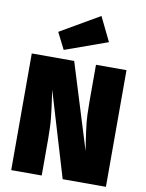

<svg xmlns="http://www.w3.org/2000/svg" viewBox="-104 -1056 858 1128"><g transform="rotate(10 325.5 -492.0)"><path d="M608 0H350L198 -508L205 -459Q214 -398 219.5 -344.5Q225 -291 225 -216V0H43V-696H296L454 -186L445 -244Q437 -295 431.5 -345Q426 -395 426 -473V-696H608ZM224 -749 174 -848 408 -984 478 -840Z"/></g></svg>

Font: Trujillo Black
Style: Regular
Weight: 900
Designer: Fira Sans original fonts by bBox Type GmbH, Carrois Corporate GbR, & Edenspiekermann AG / Changes by Cristiano Sobral
Foundry: Fira Sans original fonts by bBox Type GmbH, Carrois Corporate GbR, & Edenspiekermann AG / Changes by Cristiano Sobral
Version: Version 4.301;July 28, 2020;FontCreator 13.0.0.2655 64-bit